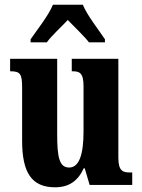

<svg xmlns="http://www.w3.org/2000/svg" viewBox="-20 -786 604 816"><path d="M110 -619V-606H179C198 -633 241 -672 268 -701C293 -675 344 -626 358 -606H426V-619C401 -657 350 -721 332 -766H205C187 -721 136 -657 110 -619ZM214 10C272 10 311 -16 336 -71H340L361 0H542V-53H533C503 -53 483 -58 483 -116V-536H285V-483H288C318 -483 335 -477 335 -419V-227C335 -134 318 -74 274 -74C232 -74 223 -118 223 -216V-536H23V-483H26C67 -483 74 -470 74 -413V-188C74 -53 114 10 214 10Z"/></svg>

Font: Noto Serif Georgian ExtraCondensed ExtraBold
Style: Regular
Weight: 800
Width: 2
Designer: Monotype Design Team, Akaki Razmadze
Foundry: Google LLC
Version: Version 2.003